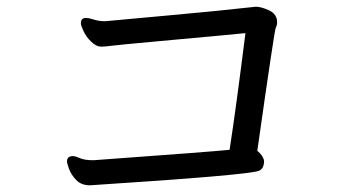

<svg xmlns="http://www.w3.org/2000/svg" viewBox="-20 -619 1040 568"><path d="M246.1 -70.8Q220.2 -70.8 205.1 -86.9Q189.9 -103 184.1 -119.6Q178.2 -136.2 178.2 -141.1Q178.2 -157.2 195.8 -157.2Q203.1 -157.2 216.6 -151.1Q230 -145 256.8 -145Q613.8 -170.9 659.2 -175.8Q678.2 -298.8 706.1 -521Q676.8 -518.1 621.3 -512.9Q565.9 -507.8 445.6 -496.8Q325.2 -485.8 308.1 -483.4Q291 -481 278.8 -481Q265.1 -481 250 -495.4Q234.9 -509.8 227.1 -526.9Q219.2 -543.9 219.2 -549.8Q219.2 -565.9 233.9 -565.9Q243.2 -565.9 258.1 -561Q272.9 -556.2 291 -556.2L300.8 -557.1Q340.8 -561 479.5 -573.5Q618.2 -585.9 736.8 -599.1Q752.9 -599.1 776.4 -588.1Q799.8 -577.1 799.8 -553.2Q799.8 -543.9 795.9 -537.4Q792 -530.8 741.2 -172.9Q758.8 -158.2 761.2 -143.1Q761.2 -120.1 746.1 -113.8Q714.8 -101.1 246.1 -70.8Z"/></svg>

Font: LXGW WenKai Mono GB Screen
Style: Regular
Weight: 400
Monospace: yes
Designer: LXGW / Fontworks Inc.
Foundry: LXGW / Fontworks Inc.
Version: Version 1.510;January 18,2025